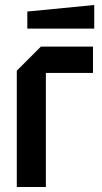

<svg xmlns="http://www.w3.org/2000/svg" viewBox="-20 -746 406 766"><path d="M47 0V-464L143 -560H351V-455H163V0ZM89 -632V-700L356 -726V-632Z"/></svg>

Font: Tektur SemiCondensed Medium
Style: Regular
Weight: 500
Width: 4
Designer: Adam Jagosz
Foundry: Adam Jagosz
Version: Version 1.005;gftools[0.9.30]